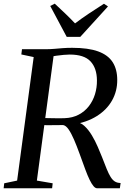

<svg xmlns="http://www.w3.org/2000/svg" viewBox="-26 -1006 697 1026"><path d="M-6.5 0 -3.5 -26.5 65.5 -41 154 -701 88 -715 91.5 -743H218Q242 -743 264.5 -745Q287 -747 310.2 -748.8Q333.5 -750.5 359.5 -750.5Q446 -750.5 498.8 -731.2Q551.5 -712 576 -673.8Q600.5 -635.5 600.5 -579Q601 -519.5 573 -469.5Q545 -419.5 491.5 -385.8Q438 -352 362.5 -340.5L376.5 -352.5Q402 -354 424.2 -333.8Q446.5 -313.5 464.8 -283Q483 -252.5 496.5 -221Q510 -189.5 519 -167Q533.5 -129.5 544.2 -103Q555 -76.5 565.2 -60.2Q575.5 -44 587.8 -36.2Q600 -28.5 618.5 -28L614.5 0H492.5Q483.5 0 473.8 -11.2Q464 -22.5 453 -45Q442 -67.5 430 -100Q414 -143.5 399 -185Q384 -226.5 369.5 -260Q355 -293.5 340.8 -314.2Q326.5 -335 312 -337.5Q307.5 -337.5 293.5 -337.5Q279.5 -337.5 261.8 -337.2Q244 -337 227 -337Q210 -337 199.5 -337.5L206 -375.5Q215.5 -375 231.5 -374.8Q247.5 -374.5 265.5 -374.2Q283.5 -374 298.2 -374Q313 -374 319.5 -374.5Q361.5 -376 394 -393Q426.5 -410 448.5 -438.2Q470.5 -466.5 481.5 -502.2Q492.5 -538 492 -576.5Q491.5 -642 457.5 -678.2Q423.5 -714.5 346.5 -714.5Q334.5 -714.5 314.5 -712.8Q294.5 -711 274.8 -708.2Q255 -705.5 243.5 -702L263 -726.5L171 -41L255.5 -26.5L252.5 0ZM330.5 -809 242.5 -974 266.5 -986.5Q294 -961 321.5 -934.8Q349 -908.5 375 -881Q410 -907.5 448.5 -933.2Q487 -959 529.5 -986L551 -971.5L403 -809Z"/></svg>

Font: Merriweather 96pt
Style: Italic
Weight: 400
Italic angle: -7.8°
Version: Version 2.101